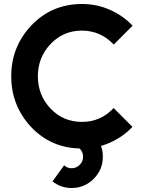

<svg xmlns="http://www.w3.org/2000/svg" viewBox="-20 -732 710 962"><path d="M440.3 -66.3 355.3 -1.3Q372.7 3.3 384.7 18.7Q396.3 34.3 396.3 53.3Q396.3 77 379.3 94Q362.3 111 338.7 111Q317.3 111 301.3 96.3Q301.3 96.3 286.5 116.7Q271.7 137 243 177Q285 210 338.7 210Q403.3 210 449.7 163.7Q495.3 118 495.3 53.3Q495.3 -19 440.3 -66.3ZM390.7 -712Q238.7 -712 136.3 -603.7Q86.7 -551 61.5 -487.7Q36.3 -424.3 36.3 -350Q36.3 -275.3 61.5 -212Q86.7 -148.7 135.7 -95.7Q238.7 12.7 390.7 12Q464.7 12 529.7 -16.7Q562.3 -31 590.8 -50.8Q619.3 -70.7 643.7 -96.3L549.3 -190.7Q485 -121.3 390.7 -121.3Q296.7 -121.3 233.3 -188Q169.7 -255.3 169.7 -350Q169.7 -444 233.3 -511.3Q296.7 -578.7 390.7 -578.7Q485 -578 550 -508.7L644.3 -603.3Q620 -629 591.5 -648.8Q563 -668.7 530.3 -683Q498 -697.3 463 -704.7Q428 -712 390.7 -712Z"/></svg>

Font: Unageo Variable
Style: Regular
Weight: 300
Designer: Richard Sepsi
Foundry: Richard Sepsi
Version: Version 2.200